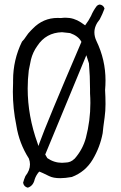

<svg xmlns="http://www.w3.org/2000/svg" viewBox="-20 -801 540 860"><path d="M448.2 -762.7Q443.4 -778.3 426.8 -780.8Q418.9 -779.8 413.6 -774.4Q397.5 -753.4 387.7 -729.5Q377.9 -709.5 361.3 -687.5L342.3 -700.7Q310.5 -721.7 273.9 -721.7Q264.2 -721.7 252.9 -720.2Q245.6 -720.7 238.3 -720.7Q173.3 -720.7 127 -672.9L118.2 -664.1Q105.5 -651.4 96.7 -637.5Q87.9 -623.5 78.6 -614.7Q38.6 -533.2 38.6 -441.4Q38.6 -435.1 38.6 -428.7Q37.6 -409.7 37.6 -390.6Q37.6 -314.5 53.2 -239.3Q53.2 -239.3 53.2 -238.8Q65.9 -158.7 109.4 -90.8Q114.3 -77.6 114.3 -64.9Q114.3 -38.1 93.8 -12.2Q87.4 2.4 83.5 17.6Q86.9 35.6 104.5 39.6Q128.4 32.2 135.3 2.9Q135.3 2.9 135.3 2.4Q141.6 -16.1 153.8 -30.3L155.8 -32.2L158.2 -31.7Q165.5 -29.3 200.2 -12.2Q218.8 -2.9 249.5 -2.9Q272 -2.9 301.8 -8.3Q362.3 -31.2 395.3 -86.7Q428.2 -142.1 439.9 -204.6Q441.9 -228 448.7 -275.9Q452.6 -303.7 452.6 -335Q452.6 -366.2 450.7 -397.5Q452.6 -419.4 452.6 -440.9Q452.6 -533.2 412.1 -617.2Q402.8 -636.7 402.8 -655.8Q402.8 -686 426.8 -714.4Q439 -737.8 448.2 -762.7ZM104 -404.3Q104 -445.3 108.9 -485.8Q109.9 -490.2 118.7 -534.2Q118.7 -534.2 118.7 -534.2Q127 -567.4 147 -595.2Q186 -654.8 257.8 -656.7Q258.3 -656.7 293.9 -652.8Q330.1 -640.1 343.8 -615.2L344.7 -613.3Q187.5 -246.6 156.2 -158.7L152.3 -147L148.4 -158.7Q104 -281.7 104 -404.3ZM383.3 -401.9Q383.3 -392.6 383.3 -382.8Q384.8 -361.3 384.8 -339.8Q384.8 -260.3 364.7 -183.6Q350.6 -131.3 314 -89.8Q314 -89.8 313.5 -89.8Q296.9 -72.8 272.9 -72.8Q265.1 -71.8 257.8 -71.8Q222.2 -71.8 191.9 -92.8L182.6 -108.9L366.7 -553.7L378.4 -517.1Q383.3 -460 383.3 -401.9Z"/></svg>

Font: Bakudai
Style: Light
Weight: 300
Version: Version 1.48